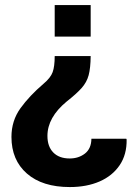

<svg xmlns="http://www.w3.org/2000/svg" viewBox="-20 -549 522 761"><path d="M339.4 -326.7Q338.9 -278.8 331.3 -250.7Q323.7 -222.7 303.5 -200Q283.2 -177.2 244.1 -146.5Q168 -83.5 168 -10.3Q168 31.7 191.2 55.4Q214.4 79.1 256.3 79.1Q291.5 79.1 316.7 59.6Q341.8 40 342.3 1H480.5L481.9 3.9Q482.9 63.5 454.3 105.7Q425.8 147.9 374.8 170.2Q323.7 192.4 256.8 192.4Q147.9 192.4 86.7 138.9Q25.4 85.4 25.4 -6.3Q25.4 -70.3 61 -119.9Q96.7 -169.4 152.8 -217.3Q180.7 -240.7 188.7 -263.2Q196.8 -285.6 196.8 -326.7ZM339.4 -528.8V-403.8H196.8V-528.8Z"/></svg>

Font: Roboto Slab
Style: Bold
Weight: 700
Designer: Google
Version: Version 2.000; ttfautohint (v1.8.1.43-b0c9)